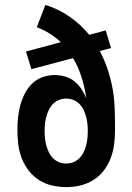

<svg xmlns="http://www.w3.org/2000/svg" viewBox="-20 -755 540 783"><path d="M250 8Q221 8 192.5 1.5Q164 -5 139.5 -20.5Q115 -36 97 -59.5Q79 -83 68.5 -110Q58 -137 54.5 -166Q51 -195 51 -224Q51 -250 53.5 -275Q56 -300 62.5 -324.5Q69 -349 80.5 -372Q92 -395 110 -413Q128 -431 152.5 -440Q177 -449 202 -449Q224 -449 245 -443Q266 -437 283 -423.5Q300 -410 312 -392Q324 -374 332 -354Q326 -397 313 -439Q300 -481 278 -518L108 -473L86 -545L228 -583Q207 -603 182 -618.5Q157 -634 130 -644L165 -735Q217 -719 263 -687.5Q309 -656 344 -613L411 -631L433 -559L387 -547Q405 -513 417.5 -476.5Q430 -440 437.5 -402Q445 -364 447 -325.5Q449 -287 449 -248V-221Q449 -192 445 -163.5Q441 -135 430.5 -108Q420 -81 402 -58Q384 -35 359.5 -20Q335 -5 307 1.5Q279 8 250 8ZM250 -88Q265 -88 279 -93.5Q293 -99 303.5 -109.5Q314 -120 320.5 -133.5Q327 -147 331 -161.5Q335 -176 336.5 -191Q338 -206 338 -220Q338 -235 336.5 -250Q335 -265 331 -279.5Q327 -294 320.5 -307.5Q314 -321 303.5 -331.5Q293 -342 279 -347.5Q265 -353 250 -353Q235 -353 221 -347.5Q207 -342 196.5 -331.5Q186 -321 179.5 -307.5Q173 -294 169 -279.5Q165 -265 163.5 -250.5Q162 -236 162 -221Q162 -206 163.5 -191Q165 -176 169 -161.5Q173 -147 179.5 -133.5Q186 -120 196.5 -109.5Q207 -99 221 -93.5Q235 -88 250 -88Z"/></svg>

Font: Iosevka Term Curly
Style: Bold
Weight: 700
Designer: Belleve Invis
Foundry: Belleve Invis
Version: Version 32.3.0